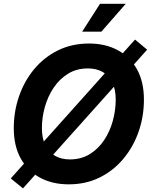

<svg xmlns="http://www.w3.org/2000/svg" viewBox="-20 -969 807 1020"><path d="M345.2 10.3Q258.3 10.3 192.6 -25.1Q127 -60.5 90.1 -127.2Q53.2 -193.8 53.2 -288.1Q53.2 -377 81.3 -458Q109.4 -539.1 161.9 -602.1Q214.4 -665 288.1 -701.4Q361.8 -737.8 453.1 -737.8Q539.6 -737.8 605.2 -702.6Q670.9 -667.5 707.8 -600.8Q744.6 -534.2 744.6 -439.5Q744.6 -350.1 716.3 -269.3Q688 -188.5 635.5 -125.5Q583 -62.5 509.5 -26.1Q436 10.3 345.2 10.3ZM351.6 -122.1Q411.1 -122.1 456.8 -150.1Q502.4 -178.2 533.2 -224.6Q564 -271 579.3 -327.1Q594.7 -383.3 594.7 -439Q594.7 -493.7 576.9 -530.5Q559.1 -567.4 525.9 -586.4Q492.7 -605.5 447.3 -605.5Q387.2 -605.5 341.6 -577.4Q295.9 -549.3 264.9 -502.9Q233.9 -456.5 218.3 -400.6Q202.6 -344.7 202.6 -288.6Q202.6 -234.4 220.9 -197.3Q239.3 -160.2 272.5 -141.1Q305.7 -122.1 351.6 -122.1ZM102.1 31.7 37.1 -21 697.3 -758.8 761.7 -705.1ZM416.5 -800.8 511.2 -948.7H647.9L518.6 -800.8Z"/></svg>

Font: Inter 17pt
Style: Bold Italic
Weight: 700
Italic angle: -9.3988°
Version: Version 4.001;git-66647c0bb